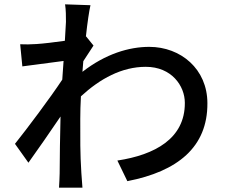

<svg xmlns="http://www.w3.org/2000/svg" viewBox="-20 -821 1040 885"><path d="M284 -720 279 -633C231 -626 179 -620 148 -618C119 -616 98 -616 73 -617L83 -515L273 -540L267 -454C213 -372 105 -228 49 -158L111 -71C153 -129 212 -215 259 -284C256 -173 256 -116 255 -22C255 -6 253 26 252 44H360C358 23 356 -6 355 -24C349 -115 350 -186 350 -273C350 -305 351 -340 353 -377C441 -458 541 -513 652 -513C771 -513 832 -425 832 -347C833 -182 693 -107 521 -81L567 14C799 -31 937 -143 936 -345C936 -503 813 -605 668 -605C575 -605 467 -573 360 -490L364 -539C380 -564 399 -593 411 -611L377 -653H376C383 -718 391 -771 397 -797L280 -801C284 -774 284 -746 284 -720Z"/></svg>

Font: Noto Sans CJK TC Medium
Style: Regular
Weight: 500
Designer: Ryoko NISHIZUKA 西塚涼子 (kana, bopomofo & ideographs); Paul D. Hunt (Latin, Greek & Cyrillic); Sandoll Communications 산돌커뮤니
Foundry: Adobe
Version: Version 2.004;hotconv 1.0.118;makeotfexe 2.5.65603